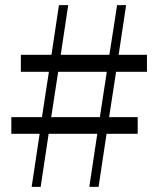

<svg xmlns="http://www.w3.org/2000/svg" viewBox="-20 -726 614 746"><path d="M103 0 134 -206H24V-271H143L170 -447H61V-513H180L209 -706H245L216 -513H405L435 -706H470L441 -513H551V-447H431L404 -271H515V-206H394L363 0H327L358 -206H169L138 0ZM179 -271H368L395 -447H206Z"/></svg>

Font: Early Summer Mincho
Style: Regular
Weight: 400
Designer: GuiWonder
Version: Version 1.002